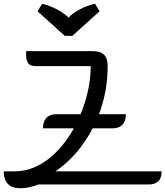

<svg xmlns="http://www.w3.org/2000/svg" viewBox="-60 -982 880 1022"><path d="M433 -299Q395 -225 344 -167Q293 -109 235 -70H800Q800 -48 794 -34.5Q788 -21 778 -13.5Q768 -6 755.5 -3Q743 0 730 0H145Q123 8 99 14Q75 20 49 20Q33 20 17 16.5Q1 13 -11.5 3Q-24 -7 -32 -24.5Q-40 -42 -40 -70H20Q68 -70 113 -87.5Q158 -105 197.5 -135.5Q237 -166 271.5 -208Q306 -250 333 -299H169Q169 -321 175 -335.5Q181 -350 191 -358.5Q201 -367 213.5 -370.5Q226 -374 239 -374H369Q395 -437 409 -502Q423 -567 423 -630H133Q99 -630 89 -647Q79 -664 79 -684V-710H423Q442 -710 458.5 -707.5Q475 -705 487 -696.5Q499 -688 506 -672Q513 -656 513 -630Q513 -560 501 -496Q489 -432 467 -374H610Q610 -352 604 -337.5Q598 -323 588 -314.5Q578 -306 565.5 -302.5Q553 -299 540 -299ZM164 -962Q186 -957 207.5 -948.5Q229 -940 248 -929.5Q267 -919 282 -908Q297 -897 305 -888Q323 -909 361.5 -930.5Q400 -952 446 -962L470 -922L325 -791H285L140 -922Z"/></svg>

Font: Warnes
Style: Regular
Weight: 400
Designer: Eduardo Rodriguez Tunni
Foundry: Eduardo Rodriguez Tunni
Version: Version 1.001